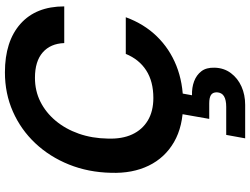

<svg xmlns="http://www.w3.org/2000/svg" viewBox="-138 -614 1016 780"><g transform="rotate(-90 370.0 -224.0)"><path d="M340 12Q247 12 183 -25Q119 -62 87 -128Q55 -194 58 -281Q60 -373 91.5 -451.5Q123 -530 178 -588.5Q233 -647 306.5 -679.5Q380 -712 466 -712Q592 -712 663 -649Q734 -586 734 -471H585Q583 -527 547 -558.5Q511 -590 444 -590Q391 -590 347 -568Q303 -546 269.5 -506Q236 -466 217 -412Q198 -358 197 -294Q195 -236 214 -195Q233 -154 270.5 -131.5Q308 -109 362 -109Q429 -109 474 -138Q519 -167 541 -221H690Q663 -147 612.5 -95Q562 -43 493 -15.5Q424 12 340 12ZM198 264 212 187H326Q354 187 369 178Q384 169 385 149Q385 132 374 125Q363 118 340 118H277L299 -7H383L373 48Q404 47 429.5 56.5Q455 66 470.5 86Q486 106 485 140Q484 178 463 206Q442 234 408.5 249Q375 264 334 264Z"/></g></svg>

Font: DM Sans 18pt
Style: Bold Italic
Weight: 700
Italic angle: -10°
Designer: Colophon Foundry, Jonny Pinhorn
Foundry: Colophon Foundry
Version: Version 4.004;gftools[0.9.30]